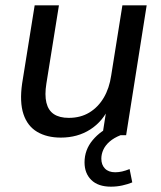

<svg xmlns="http://www.w3.org/2000/svg" viewBox="-20 -507 605 720"><path d="M208 9Q156 9 119.5 -12.5Q83 -34 68 -79Q53 -124 63 -194L110 -487H201L154 -194Q147 -151 154 -122Q161 -93 182 -79Q203 -65 238 -65Q282 -65 315 -85Q348 -105 369 -140.5Q390 -176 397 -224L439 -487H530L453 0H364L381 -108H391Q366 -52 318.5 -21.5Q271 9 208 9ZM396 193Q348 193 322.5 168Q297 143 297 102Q297 55 327.5 18.5Q358 -18 405 -37L432 0Q407 10 391 24Q375 38 367.5 54.5Q360 71 360 88Q360 111 373.5 125Q387 139 412 139Q425 139 438 136Q451 133 466 127L476 177Q459 184 438.5 188.5Q418 193 396 193Z"/></svg>

Font: Nunito Sans 12pt Medium
Style: Italic
Weight: 500
Italic angle: -9°
Designer: Vernon Adams
Foundry: Vernon Adams
Version: Version 3.101;gftools[0.9.27]